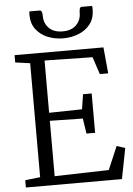

<svg xmlns="http://www.w3.org/2000/svg" viewBox="-63 -1027 746 1074"><g transform="rotate(-5 310.0 -490.0)"><path d="M122.5 -50.5V-690.5L39.5 -702V-743H538.5L552.5 -596H505.5L473 -693.5L204 -698.5V-405L389 -408.5L402 -492H450.5V-271H402L389 -356.5L204 -360V-49L508.5 -57L564 -187L611 -172L577.5 0H38V-41ZM200.5 -979.5Q210.5 -979.5 213.2 -969.2Q216 -959 216 -946Q216 -906.5 242.8 -879.2Q269.5 -852 319.5 -852Q369 -852 396 -879.2Q423 -906.5 423 -946Q423 -959 425.5 -969.2Q428 -979.5 437.5 -979.5H495.5Q496.5 -976 496.8 -970.8Q497 -965.5 497 -961Q497 -911 471.8 -878Q446.5 -845 405.8 -829Q365 -813 319.5 -813Q273.5 -813 233 -829.2Q192.5 -845.5 167.2 -878.5Q142 -911.5 142 -961Q142 -965.5 142.5 -970.8Q143 -976 143 -979.5Z"/></g></svg>

Font: Merriweather 28pt Light
Style: Regular
Weight: 300
Version: Version 2.100